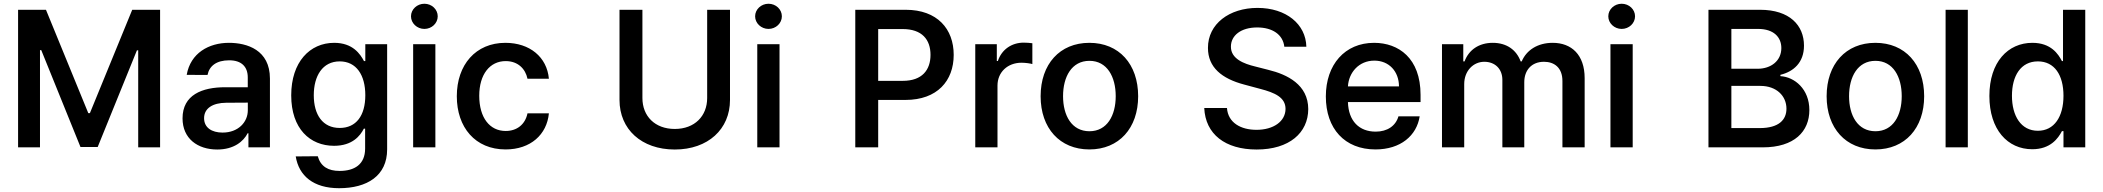

<svg xmlns="http://www.w3.org/2000/svg" viewBox="-20 -779 11119 1015"><path d="M75.6 -727.3V0H191.4V-513.8H198.2L405.5 -1.8H496.4L703.8 -512.8H710.6V0H826.3V-727.3H679L455.3 -181.1H446.7L223 -727.3Z M1128.6 11.4C1216.6 11.4 1267.4 -31.6 1289.1 -74.6H1293.3V0H1407V-363.6C1407 -515.3 1285.9 -552.6 1190.3 -552.6C1083.8 -552.6 986.9 -498.2 967 -383.2L1077.1 -382.8C1086.6 -430.8 1124.6 -460.2 1191.8 -460.2C1255.7 -460.2 1289.8 -427.2 1289.8 -369.7V-317.8H1171.5C1047.9 -318.2 945 -277 945 -153.4C945 -46.5 1024.5 11.4 1128.6 11.4ZM1058.9 -154.1C1058.9 -207 1105.1 -235.1 1175.1 -235.8L1290.1 -236.5V-196C1290.1 -133.5 1239.7 -78.1 1156.6 -78.1C1099.8 -78.1 1058.9 -104 1058.9 -154.1Z M1772.7 215.9C1920.5 215.9 2026.6 150.6 2026.6 10.7V-545.5H1911.2V-456.3H1904.1C1884.6 -492.9 1845.5 -552.6 1746.8 -552.6C1617.9 -552.6 1519.5 -451.3 1519.5 -274.9C1519.5 -98.7 1618.6 -8.2 1746.1 -8.2C1842.7 -8.2 1884.2 -61.1 1903.4 -98.7H1910.2V6.4C1910.2 89.5 1854.8 124.6 1775.2 124.6C1715.2 124.6 1675.4 101.6 1659.8 46.9L1543.3 47.9C1560 150.2 1636.4 215.9 1772.7 215.9ZM1638.8 -275.6C1638.8 -377.5 1685 -454.5 1775.9 -454.5C1863.6 -454.5 1911.2 -382.5 1911.2 -275.6C1911.2 -167.3 1862.6 -102.6 1775.9 -102.6C1686.1 -102.6 1638.8 -171.9 1638.8 -275.6Z M2164.1 0H2281.6V-545.5H2164.1ZM2152.7 -692.8C2152.7 -656.2 2184.7 -626.1 2223.4 -626.1C2262.4 -626.1 2294 -656.2 2294 -692.8C2294 -729.4 2262.4 -759.2 2223.4 -759.2C2184.7 -759.2 2152.7 -729.4 2152.7 -692.8Z M2652.7 11C2785.9 11 2871.1 -68.5 2881.7 -179.7H2768.5C2756.4 -120.7 2712.4 -86.6 2653.4 -86.6C2568.5 -86.6 2513.5 -157.3 2513.5 -272.7C2513.5 -386 2569.6 -456 2653.4 -456C2718.4 -456 2757.8 -414.8 2768.5 -362.9H2881.7C2871.4 -477.3 2780.5 -552.6 2651.6 -552.6C2495 -552.6 2394.9 -436.8 2394.9 -270.2C2394.9 -105.8 2492.2 11 2652.7 11Z M3718.4 -727.3V-260.7C3718.4 -165.5 3652.3 -97.3 3547.2 -97.3C3441.8 -97.3 3376.1 -165.5 3376.1 -260.7V-727.3H3255V-250.4C3255 -96.2 3370.7 11.4 3547.2 11.4C3723 11.4 3839.1 -96.2 3839.1 -250.4V-727.3Z M3983.3 0H4100.9V-545.5H3983.3ZM3971.9 -692.8C3971.9 -656.2 4003.9 -626.1 4042.6 -626.1C4081.7 -626.1 4113.3 -656.2 4113.3 -692.8C4113.3 -729.4 4081.7 -759.2 4042.6 -759.2C4003.9 -759.2 3971.9 -729.4 3971.9 -692.8Z M4501.4 0H4622.5V-250.7H4766.7C4935 -250.7 5021.7 -351.9 5021.7 -489C5021.7 -625.4 4935.7 -727.3 4767.8 -727.3H4501.4ZM4622.5 -351.6V-625.4H4751.8C4855.1 -625.4 4899.1 -568.9 4899.1 -489C4899.1 -409.4 4855.1 -351.6 4752.5 -351.6Z M5135.7 0H5253.2V-326.7C5253.2 -397.4 5306.8 -447.4 5380 -447.4C5401.6 -447.4 5427.6 -443.5 5437.5 -440.3V-550.4C5426.1 -552.2 5405.5 -553.6 5391.7 -553.6C5328.5 -553.6 5275.2 -517.4 5255.3 -456.7H5249.6V-545.5H5135.7Z M5739 11C5895.6 11 5996.8 -101.6 5996.8 -270.2C5996.8 -440 5895.6 -552.6 5739 -552.6C5582.4 -552.6 5481.2 -440 5481.2 -270.2C5481.2 -101.6 5582.4 11 5739 11ZM5599.8 -270.6C5599.8 -372.9 5645.2 -457.4 5739.3 -457.4C5832.7 -457.4 5878.2 -372.9 5878.2 -270.6C5878.2 -168.7 5832.7 -85.2 5739.3 -85.2C5645.2 -85.2 5599.8 -168.7 5599.8 -270.6Z M6769.5 -532H6886C6883.2 -651.6 6779.1 -737.2 6627.8 -737.2C6478.7 -737.2 6365.4 -652.7 6365.8 -525.6C6365.8 -422.9 6438.9 -363.3 6557.2 -332L6641.7 -309.3C6719.5 -289.1 6775.6 -264.2 6775.9 -203.5C6775.6 -137.1 6712 -92.7 6622.5 -92.7C6539.1 -92.7 6471.9 -130.3 6466.3 -208.1H6346.2C6352.3 -69.6 6457 11.4 6623.2 11.4C6796.2 11.4 6895.6 -77.1 6896 -202.4C6895.6 -331.3 6785.5 -385.3 6684.7 -409.8L6615.1 -427.6C6556.5 -441.8 6486.5 -467.7 6487.2 -532.7C6487.2 -591.3 6540.1 -633.9 6626.1 -633.9C6706.7 -633.9 6762.4 -596.2 6769.5 -532Z M7251.4 11C7384.6 11 7469.5 -62.5 7485.1 -164.1H7372.9C7358.3 -113.3 7313.9 -83.1 7252.5 -83.1C7165.5 -83.1 7108.7 -138.8 7105.8 -239.3H7489.7V-277.7C7489.7 -471.9 7373.2 -552.6 7244 -552.6C7089.8 -552.6 6989 -437.5 6989 -269.2C6989 -99.1 7088.4 11 7251.4 11ZM7105.8 -322.4C7110.1 -396 7164.1 -458.5 7245.4 -458.5C7323.5 -458.5 7375.4 -400.9 7375.7 -322.4Z M7603 0H7720.5V-334.2C7720.5 -404.5 7768.8 -452.4 7826.7 -452.4C7883.2 -452.4 7922.2 -414.8 7922.2 -356.9V0H8038V-344.1C8038 -407.7 8076.3 -452.4 8142.4 -452.4C8196 -452.4 8239.7 -421.9 8239.7 -350.9V0H8357.2V-365.8C8357.2 -489.3 8287.6 -552.6 8188.2 -552.6C8109 -552.6 8049.7 -514.2 8024.5 -454.5H8018.8C7996.4 -515.6 7944.6 -552.6 7871.4 -552.6C7799 -552.6 7745 -516 7722.3 -454.5H7715.6V-545.5H7603Z M8493.6 0H8611.2V-545.5H8493.6ZM8482.2 -692.8C8482.2 -656.2 8514.2 -626.1 8552.9 -626.1C8592 -626.1 8623.6 -656.2 8623.6 -692.8C8623.6 -729.4 8592 -759.2 8552.9 -759.2C8514.2 -759.2 8482.2 -729.4 8482.2 -692.8Z M9011.7 0H9298.3C9466.3 0 9545.1 -84.5 9545.1 -197.1C9545.1 -308.2 9467 -372.2 9392 -376.4V-383.5C9460.9 -400.2 9516.7 -447.8 9516.7 -537.6C9516.7 -645.2 9440.7 -727.3 9284.4 -727.3H9011.7ZM9132.8 -101.9V-324.9H9286.6C9371.1 -324.9 9424 -271.7 9424 -204.5C9424 -145.2 9383.2 -101.9 9282.7 -101.9ZM9132.8 -415.5V-626.1H9274.1C9356.5 -626.1 9397 -582.7 9397 -524.9C9397 -457.7 9342.7 -415.5 9271.3 -415.5Z M9894.2 11C10050.8 11 10152 -101.6 10152 -270.2C10152 -440 10050.8 -552.6 9894.2 -552.6C9737.6 -552.6 9636.4 -440 9636.4 -270.2C9636.4 -101.6 9737.6 11 9894.2 11ZM9755 -270.6C9755 -372.9 9800.4 -457.4 9894.5 -457.4C9987.9 -457.4 10033.4 -372.9 10033.4 -270.6C10033.4 -168.7 9987.9 -85.2 9894.5 -85.2C9800.4 -85.2 9755 -168.7 9755 -270.6Z M10382.8 -727.3H10265.3V0H10382.8Z M10723.4 9.9C10820 9.9 10860.4 -47.9 10880.3 -85.6H10888.5V0H11003.6V-727.3H10886V-456.3H10880.3C10861.2 -492.9 10822.8 -552.6 10724.1 -552.6C10595.2 -552.6 10496.8 -451.3 10496.8 -271.7C10496.8 -93.8 10593 9.9 10723.4 9.9ZM10616.1 -272.7C10616.1 -377.5 10662.3 -454.5 10753.2 -454.5C10840.9 -454.5 10888.5 -382.5 10888.5 -272.7C10888.5 -162.3 10839.8 -87.7 10753.2 -87.7C10663.4 -87.7 10616.1 -166.9 10616.1 -272.7Z"/></svg>

Font: Magic Ui Pro Semi Bold
Style: Regular
Weight: 600
Designer: Stefan Endress, Andreas Faust
Version: Version 1.000;FEAKit 1.0